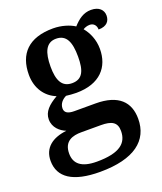

<svg xmlns="http://www.w3.org/2000/svg" viewBox="-148 -667 847 1002"><g transform="rotate(-20 276.0 -165.5)"><path d="M234 240C425 240 515 167 515 47C515 -45 461 -104 333 -104H215C178 -104 162 -116 162 -138C162 -165 181 -184 202 -194C215 -192 243 -190 258 -190C391 -190 452 -264 452 -364C452 -416 432 -459 407 -489C416 -495 430 -500 444 -500C466 -500 480 -484 480 -461C528 -461 544 -487 544 -516C544 -546 522 -571 477 -571C435 -571 405 -548 376 -516C350 -533 306 -548 258 -548C122 -548 57 -479 57 -363C57 -287 97 -232 155 -209C106 -181 75 -151 75 -109C75 -63 109 -35 141 -22C62 -13 10 25 10 98C10 190 84 240 234 240ZM255 -245C199 -245 178 -288 178 -364C178 -443 198 -492 254 -492C312 -492 331 -445 331 -365C331 -287 313 -245 255 -245ZM236 184C150 184 114 151 114 95C114 25 165 12 211 12H320C379 12 409 27 409 76C409 144 363 184 236 184Z"/></g></svg>

Font: Noto Serif SemiBold
Style: Regular
Weight: 600
Designer: Monotype Design Team
Foundry: Monotype Imaging Inc.
Version: Version 2.013